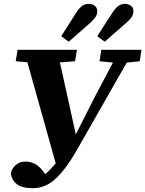

<svg xmlns="http://www.w3.org/2000/svg" viewBox="-20 -917 759 1003"><path d="M500 -597 509 -657H719L710 -597L642 -590L378 -127Q328 -39 274 13.5Q220 66 151 66Q95 66 68.5 45.5Q42 25 36 -11Q42 -38 63 -55.5Q84 -73 113 -73Q175 -73 216 -7Q242 -29 271 -64L123 -592L62 -597L72 -657H382L372 -597L293 -591L376 -215L480 -420L570 -590ZM300 -728 379 -852Q394 -875 409 -886Q424 -897 443 -897Q462 -897 475 -887Q488 -877 488 -859Q488 -842 479.5 -829Q471 -816 454 -800L339 -699ZM488 -728 568 -852Q597 -897 631 -897Q650 -897 663.5 -887Q677 -877 677 -859Q677 -842 668.5 -829Q660 -816 642 -800L527 -699Z"/></svg>

Font: Source Serif 4 SmText
Style: Bold Italic
Weight: 700
Italic angle: -12°
Designer: Frank Grießhammer
Foundry: Adobe
Version: Version 4.005;hotconv 1.1.0;makeotfexe 2.6.0